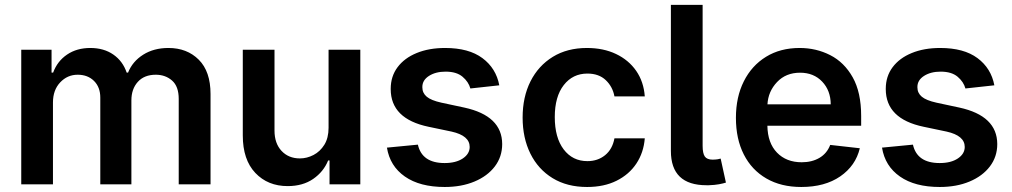

<svg xmlns="http://www.w3.org/2000/svg" viewBox="-20 -747 4101 778"><path d="M833.1 0H704.2V-346.2Q704.2 -397 677.2 -420.6Q650.2 -444.2 611.2 -444.2Q564.6 -444.2 538.5 -415.3Q512.4 -386.4 512.4 -340.2V0H386.4V-351.6Q386.4 -393.8 361 -419Q335.6 -444.2 294.7 -444.2Q253.2 -444.2 223.9 -413.2Q194.6 -382.1 194.6 -331.7V0H66.1V-545.5H188.9V-452.8H195.3Q212.4 -499.3 251.8 -525.9Q291.2 -552.6 345.9 -552.6Q400.9 -552.6 439.3 -525.9Q477.6 -499.3 493.3 -452.8H498.9Q517 -498.2 560.2 -525.4Q603.3 -552.6 662.6 -552.6Q737.9 -552.6 785.5 -505Q833.1 -457.4 833.1 -366.1Z M1145.6 7.1Q1065.3 7.1 1014.6 -46.3Q963.8 -99.8 963.8 -198.2V-545.5H1092.3V-218Q1092.3 -166.2 1120.7 -135.7Q1149.1 -105.1 1195.3 -105.1Q1223.7 -105.1 1250.4 -119Q1277 -132.8 1294.2 -160.3Q1311.4 -187.9 1311.4 -229.4V-545.5H1440V0H1315.3V-96.9H1309.7Q1291.2 -51.1 1249.1 -22Q1207 7.1 1145.6 7.1Z M1782 10.7Q1681.5 10.7 1620.7 -31.6Q1560 -73.9 1547.9 -148.8L1673.3 -160.9Q1690 -86.3 1781.6 -86.3Q1827.4 -86.3 1855.3 -104.9Q1883.2 -123.6 1883.2 -151.6Q1883.2 -197.4 1809.7 -213.8L1716.6 -233.3Q1563.2 -265.3 1563.2 -386V-387.1Q1563.2 -437.5 1590.9 -474.6Q1618.6 -511.7 1668.3 -532.1Q1718 -552.6 1783.7 -552.6Q1879.6 -552.6 1934.8 -511.5Q1990.1 -470.5 2003.2 -401.3L1886 -388.5Q1878.6 -415.5 1854.2 -436.1Q1829.9 -456.7 1785.5 -456.7Q1745.4 -456.7 1718.4 -439.5Q1691.4 -422.2 1691.4 -394.9V-393.1Q1691.4 -370 1709.2 -355.1Q1726.9 -340.2 1768.5 -331L1861.5 -311.1Q2014.6 -277.7 2014.9 -163.4Q2014.9 -111.9 1985.1 -72.6Q1955.3 -33.4 1902.7 -11.4Q1850.1 10.7 1782 10.7Z M2359 10.7Q2277.7 10.7 2219.1 -25.2Q2160.5 -61.1 2129.1 -124.6Q2097.7 -188.2 2097.7 -270.6Q2097.7 -354 2129.6 -417.4Q2161.6 -480.8 2220 -516.7Q2278.4 -552.6 2358.3 -552.6Q2425.1 -552.6 2476.2 -528.2Q2527.3 -503.9 2557.9 -459.9Q2588.4 -415.8 2592.7 -356.5H2469.8Q2462.4 -396 2434.5 -422.4Q2406.6 -448.9 2360.1 -448.9Q2300.8 -448.9 2264.4 -402.2Q2228 -355.5 2228 -272.7Q2228 -189.3 2264 -141.7Q2300.1 -94.1 2360.1 -94.1Q2402.3 -94.1 2432 -118.3Q2461.6 -142.4 2469.8 -186.4H2592.7Q2588.1 -128.6 2558.6 -84.2Q2529.1 -39.8 2478.3 -14.6Q2427.6 10.7 2359 10.7Z M2851.9 3.6H2843Q2698.5 3.6 2698.5 -135.3V-727.3H2827.1V-156.2Q2827.1 -125.7 2835.9 -112.9Q2844.8 -100.1 2867.9 -100.1H2869Q2881.7 -100.5 2888.5 -101.7Q2895.2 -103 2900.2 -104.4L2921.5 -7.1Q2910.5 -3.6 2893.5 -0.4Q2876.4 2.8 2851.9 3.6Z M3226.9 10.7Q3144.9 10.7 3085.4 -23.8Q3025.9 -58.2 2994 -121.1Q2962 -183.9 2962 -269.5Q2962 -353.7 2994 -417.4Q3025.9 -481.2 3084 -516.9Q3142 -552.6 3220.2 -552.6Q3287.3 -552.6 3344.1 -523.6Q3400.9 -494.7 3435.2 -433.8Q3469.5 -372.9 3469.5 -277V-237.6H3089.5Q3090.6 -167.6 3128.4 -128.6Q3166.2 -89.5 3228.7 -89.5Q3270.2 -89.5 3300.6 -107.4Q3331 -125.4 3344.1 -159.8L3464.1 -146.3Q3447.1 -75.3 3384.8 -32.3Q3322.4 10.7 3226.9 10.7ZM3346.2 -324.2Q3345.9 -380 3311.6 -416.2Q3277.3 -452.4 3221.9 -452.4Q3164.4 -452.4 3128.6 -414.4Q3092.7 -376.4 3089.8 -324.2Z M3788 10.7Q3687.5 10.7 3626.8 -31.6Q3566.1 -73.9 3554 -148.8L3679.3 -160.9Q3696 -86.3 3787.6 -86.3Q3833.5 -86.3 3861.3 -104.9Q3889.2 -123.6 3889.2 -151.6Q3889.2 -197.4 3815.7 -213.8L3722.7 -233.3Q3569.2 -265.3 3569.2 -386V-387.1Q3569.2 -437.5 3596.9 -474.6Q3624.6 -511.7 3674.4 -532.1Q3724.1 -552.6 3789.8 -552.6Q3885.7 -552.6 3940.9 -511.5Q3996.1 -470.5 4009.2 -401.3L3892 -388.5Q3884.6 -415.5 3860.3 -436.1Q3835.9 -456.7 3791.5 -456.7Q3751.4 -456.7 3724.4 -439.5Q3697.4 -422.2 3697.4 -394.9V-393.1Q3697.4 -370 3715.2 -355.1Q3733 -340.2 3774.5 -331L3867.5 -311.1Q4020.6 -277.7 4021 -163.4Q4021 -111.9 3991.1 -72.6Q3961.3 -33.4 3908.7 -11.4Q3856.2 10.7 3788 10.7Z"/></svg>

Font: Linik Sans SemiBold
Style: Regular
Weight: 600
Designer: Rasmus Andersson (font), Cristiano Sobral (main changes)
Foundry: rsms
Version: Version 3.018;June 1, 2022;FontCreator 14.0.0.2814 64-bit; t